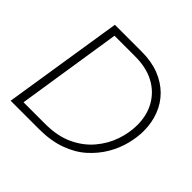

<svg xmlns="http://www.w3.org/2000/svg" viewBox="-172 -878 1055 1055"><g transform="rotate(45 356.0 -350.0)"><path d="M42 0 152 -700H361Q437 -700 495.5 -677Q554 -654 594.5 -613.5Q635 -573 656 -518Q677 -463 677 -400Q677 -350 663 -295Q649 -240 618.5 -188Q588 -136 540 -93Q492 -50 422.5 -25Q353 0 262 0ZM98 -44H266Q361 -44 429.5 -76Q498 -108 542.5 -161Q587 -214 608 -276Q629 -338 629 -398Q629 -475 595 -533.5Q561 -592 500 -624Q439 -656 355 -656H193Z"/></g></svg>

Font: MuseoModerno Thin ExtraLight
Style: Italic
Weight: 250
Italic angle: -9°
Version: Version 1.003